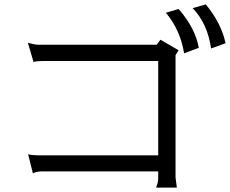

<svg xmlns="http://www.w3.org/2000/svg" viewBox="-20 -868 1048 875"><path d="M736 -810Q802 -731 819 -625L886 -650Q870 -740 794 -827ZM918 -848 858 -831Q926 -760 942 -647L1008 -671Q989 -761 918 -848ZM691 -13H786L780 -59V-617L794 -639L711 -687L694 -664H155Q140 -664 107 -673L133 -585Q138 -590 188 -590H701V-160H168Q124 -160 108 -165L130 -78Q146 -87 173 -87H701V-57Q701 -35 691 -13Z"/></svg>

Font: Sawarabi Gothic
Style: Regular
Weight: 400
Designer: mshio (mshio@users.sourceforge.jp)
Version: Version 20141215